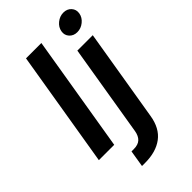

<svg xmlns="http://www.w3.org/2000/svg" viewBox="-289 -845 1131 1131"><g transform="rotate(-45 276.0 -279.5)"><path d="M269.5 -727.5 148.9 0H21L141.6 -727.5ZM387.7 -545.9H516.1L420.4 31.2Q406.2 119.6 349.6 161.9Q293 204.1 202.1 204.1H176.3L193.4 99.6H211.9Q249 99.6 267.8 81.8Q286.6 64 292.5 29.8ZM464.8 -622.6Q434.1 -622.6 415.5 -643.1Q397 -663.6 401.9 -692.4Q406.7 -721.7 432.1 -742.2Q457.5 -762.7 487.8 -762.7Q518.6 -762.7 537.1 -742.2Q555.7 -721.7 550.8 -692.4Q545.9 -663.6 520.8 -643.1Q495.6 -622.6 464.8 -622.6Z"/></g></svg>

Font: Inter Semi Bold
Style: Italic
Weight: 600
Italic angle: -9.39999°
Designer: Rasmus Andersson
Foundry: rsms
Version: Version 4.000;git-3c8e0fc